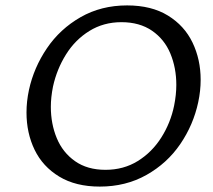

<svg xmlns="http://www.w3.org/2000/svg" viewBox="-20 -684 788 710"><path d="M78 -268Q78 -309 87 -351Q105 -434 153.5 -505.5Q202 -577 278 -620.5Q354 -664 450 -664Q540 -664 601 -626.5Q662 -589 692 -526.5Q722 -464 722 -389Q722 -348 713 -306Q695 -222 646.5 -151Q598 -80 521.5 -37Q445 6 349 6Q260 6 199 -31Q138 -68 108 -130Q78 -192 78 -268ZM624 -294Q632 -334 632 -370Q632 -433 610 -486Q588 -539 542 -570.5Q496 -602 429 -602Q363 -602 310.5 -569.5Q258 -537 224 -482.5Q190 -428 176 -364Q168 -324 168 -289Q168 -226 190 -173Q212 -120 257.5 -88Q303 -56 370 -56Q437 -56 489.5 -88.5Q542 -121 576.5 -175.5Q611 -230 624 -294Z"/></svg>

Font: Ysabeau Medium
Style: Italic
Weight: 500
Italic angle: -12°
Designer: Christian Thalmann (Catharsis Fonts)
Version: Version 0.003